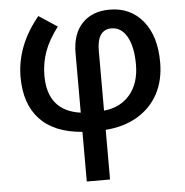

<svg xmlns="http://www.w3.org/2000/svg" viewBox="-55 -602 864 895"><g transform="rotate(-5 377.5 -154.5)"><path d="M314.9 240.2V7.8Q183.6 -2.4 116.7 -74Q49.8 -145.5 49.8 -271Q49.8 -418 157.2 -547.9L243.2 -491.2Q198.2 -431.6 179.7 -378.9Q161.1 -326.2 161.1 -268.1Q161.1 -103.5 314.9 -82V-359.9Q314.9 -450.7 362.1 -499.8Q409.2 -548.8 490.2 -548.8Q587.4 -548.8 645.8 -477.8Q704.1 -406.7 704.1 -284.2Q704.1 -199.2 669.7 -135.7Q635.3 -72.3 571.8 -35.2Q508.3 2 423.8 7.8V240.2ZM590.8 -283.2Q590.8 -366.2 564.2 -413.6Q537.6 -460.9 491.2 -460.9Q423.8 -460.9 423.8 -360.8V-82Q501 -89.4 545.9 -142.8Q590.8 -196.3 590.8 -283.2Z"/></g></svg>

Font: Open Sans Semibold
Style: Regular
Weight: 600
Foundry: Ascender Corporation
Version: Version 1.10; ttfautohint (v1.5.65-e2d9)